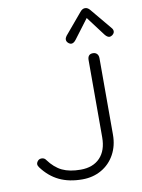

<svg xmlns="http://www.w3.org/2000/svg" viewBox="-104 -1049 836 1129"><g transform="rotate(-10 313.5 -484.5)"><path d="M56 -104Q48 -115 48 -124Q48 -135 59 -146Q67 -153 79 -153Q96 -153 105 -139Q141 -90 185 -69Q229 -48 295 -48Q369 -48 410.5 -91.5Q452 -135 452 -214V-674Q452 -710 484 -710Q499 -710 508 -700.5Q517 -691 517 -674V-218Q517 -152 488.5 -100Q460 -48 409.5 -19Q359 10 295 10Q216 10 157.5 -18Q99 -46 56 -104ZM341 -816Q341 -826 349 -837L455 -963Q468 -979 484 -979Q500 -979 513 -963L618 -837Q627 -827 627 -816Q627 -804 614 -794Q605 -788 598 -788Q584 -788 570 -806L484 -920L398 -806Q384 -787 369 -787Q362 -787 354 -793Q341 -803 341 -816Z"/></g></svg>

Font: Kodchasan Light
Style: Regular
Weight: 300
Version: Version 1.000; ttfautohint (v1.6)